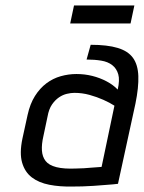

<svg xmlns="http://www.w3.org/2000/svg" viewBox="-20 -673 527 703"><path d="M472 -653H251L237 -587H458ZM411 -345Q395 -362 370.5 -375Q346 -388 318 -395Q290 -402 260 -402Q231 -402 202.5 -394Q174 -386 150 -368Q126 -350 108 -321.5Q90 -293 81 -252L62 -165Q51 -112 61 -77.5Q71 -43 96.5 -23.5Q122 -4 160.5 3.5Q199 11 245 10Q261 10 281.5 9.5Q302 9 322.5 7.5Q343 6 362 4.5Q381 3 394 2Q407 1 412 0L476 -294Q488 -353 486.5 -394.5Q485 -436 467 -461Q449 -486 411 -497.5Q373 -509 312 -509L297 -455Q326 -455 350.5 -451Q375 -447 391 -434.5Q407 -422 413 -401Q419 -380 411 -345ZM399 -286 352 -62Q352 -62 347 -61.5Q342 -61 333.5 -60.5Q325 -60 313 -59Q301 -58 287.5 -57Q274 -56 259 -56Q214 -54 186.5 -61Q159 -68 147 -83.5Q135 -99 133.5 -122Q132 -145 139 -175L154 -246Q159 -274 170.5 -290.5Q182 -307 196 -316.5Q210 -326 225 -329.5Q240 -333 252 -333Q281 -333 308 -325.5Q335 -318 358.5 -307.5Q382 -297 399 -286Z"/></svg>

Font: Advent Pro Medium
Style: Italic
Weight: 500
Italic angle: -12°
Version: Version 3.000